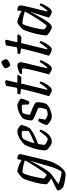

<svg xmlns="http://www.w3.org/2000/svg" viewBox="823 -1659 972 2786"><g transform="rotate(-90 1309.0 -266.0)"><path d="M171 200Q161 200 138 197.5Q115 195 87.5 190.5Q60 186 34 180Q8 174 -10 167Q-37 146 -49.5 123.5Q-62 101 -64 88Q-62 81 -44.5 70.5Q-27 60 -0.5 47Q26 34 56 19.5Q86 5 115 -10Q95 -19 76 -31.5Q57 -44 44 -56.5Q31 -69 29 -75Q28 -112 35.5 -156.5Q43 -201 54.5 -245.5Q66 -290 78 -327.5Q90 -365 99.5 -389Q109 -413 112 -417Q118 -425 131.5 -438.5Q145 -452 162 -466Q179 -480 193.5 -490Q208 -500 217 -500Q235 -500 262.5 -491.5Q290 -483 321 -469.5Q352 -456 381 -439L392 -500Q400 -500 412.5 -499Q425 -498 437.5 -494.5Q450 -491 458 -482.5Q466 -474 466 -460Q466 -459 465.5 -455Q465 -451 464 -445L375 -72Q366 -33 350 5.5Q334 44 313 79Q292 114 268 141.5Q244 169 219.5 184.5Q195 200 171 200ZM210 142Q231 116 252 69Q273 22 291 -44L345 -233Q352 -256 358.5 -275.5Q365 -295 369 -301L364 -304Q342 -262 314 -211Q286 -160 257 -113Q228 -66 200 -32Q188 -18 164.5 0.5Q141 19 115 36.5Q89 54 67 69.5Q45 85 33 94Q47 103 78.5 114Q110 125 146.5 133Q183 141 210 142ZM168 -76Q172 -76 186.5 -94Q201 -112 221.5 -141.5Q242 -171 265 -206.5Q288 -242 310 -277.5Q332 -313 349.5 -343.5Q367 -374 375 -392Q328 -408 282 -416.5Q236 -425 197 -427Q186 -415 174 -383.5Q162 -352 151.5 -311.5Q141 -271 132 -230Q123 -189 118 -157.5Q113 -126 113 -115Q122 -102 141 -89Q160 -76 168 -76Z M639 0Q629 0 612.5 -7Q596 -14 578 -26Q560 -38 544.5 -53Q529 -68 520 -84Q520 -129 528.5 -177Q537 -225 550.5 -268.5Q564 -312 578.5 -346Q593 -380 604 -397Q613 -408 633 -425Q653 -442 680 -459.5Q707 -477 738 -488.5Q769 -500 802 -500Q817 -500 837 -489Q857 -478 872 -464Q887 -450 888 -441Q885 -419 877.5 -396Q870 -373 860 -353Q850 -333 841 -320Q823 -302 786.5 -279.5Q750 -257 704.5 -236Q659 -215 613 -199Q607 -167 604 -144Q601 -121 600 -105Q607 -94 622 -84Q637 -74 654.5 -67Q672 -60 684 -60Q693 -60 703 -67Q713 -74 726.5 -88Q740 -102 757 -124Q774 -146 798 -177Q806 -177 812.5 -172.5Q819 -168 821 -163Q812 -138 796.5 -109.5Q781 -81 758.5 -56Q736 -31 706.5 -15.5Q677 0 639 0ZM624 -253Q658 -266 691 -280Q724 -294 753 -308.5Q782 -323 800 -337Q802 -348 802.5 -360Q803 -372 803 -382Q804 -396 803.5 -409Q803 -422 799 -433Q790 -435 780.5 -436Q771 -437 761 -437Q743 -437 725.5 -433Q708 -429 692 -422Q670 -390 653 -344.5Q636 -299 624 -253Z M1009 0Q992 0 972 -8Q952 -16 934 -28Q916 -40 903 -53Q890 -66 887 -75Q893 -100 904.5 -125.5Q916 -151 927.5 -170.5Q939 -190 945 -197Q952 -197 959.5 -195.5Q967 -194 973.5 -191.5Q980 -189 983 -186Q980 -170 975.5 -146.5Q971 -123 966 -95Q981 -82 1002.5 -71Q1024 -60 1050 -60Q1064 -60 1080 -63.5Q1096 -67 1107 -72Q1115 -79 1121 -94Q1127 -109 1131.5 -127.5Q1136 -146 1137.5 -163.5Q1139 -181 1136 -192Q1134 -198 1115.5 -206Q1097 -214 1071.5 -224.5Q1046 -235 1020 -246Q994 -257 975.5 -268.5Q957 -280 954 -290Q954 -303 957 -327.5Q960 -352 967 -378Q974 -404 985 -420Q993 -428 1010.5 -441.5Q1028 -455 1054 -468Q1080 -481 1111.5 -490.5Q1143 -500 1176 -500Q1186 -500 1201.5 -494Q1217 -488 1233.5 -478.5Q1250 -469 1260.5 -459.5Q1271 -450 1271 -444Q1271 -436 1263.5 -412Q1256 -388 1245.5 -363.5Q1235 -339 1225 -326Q1217 -326 1209 -327.5Q1201 -329 1194.5 -332Q1188 -335 1186 -337Q1186 -350 1185 -367Q1184 -384 1183.5 -401Q1183 -418 1182 -430Q1172 -434 1159.5 -435Q1147 -436 1137 -436Q1114 -436 1092.5 -432Q1071 -428 1064 -424Q1054 -409 1046 -380.5Q1038 -352 1037 -322Q1047 -313 1072.5 -303Q1098 -293 1128.5 -281Q1159 -269 1184 -255Q1209 -241 1217 -226Q1220 -203 1217 -173Q1214 -143 1207 -116.5Q1200 -90 1190 -75Q1177 -60 1155.5 -46Q1134 -32 1108 -22Q1082 -12 1056.5 -6Q1031 0 1009 0Z M1398 0Q1385 0 1364 -8Q1343 -16 1326.5 -26.5Q1310 -37 1307 -44Q1321 -92 1334.5 -140Q1348 -188 1360 -234Q1372 -280 1382 -320.5Q1392 -361 1400 -393Q1408 -425 1412 -447L1334 -458Q1334 -471 1335.5 -482.5Q1337 -494 1339 -498L1408 -501Q1419 -502 1424.5 -506.5Q1430 -511 1432 -524L1456 -665Q1467 -669 1487 -672.5Q1507 -676 1525 -678L1539 -662L1501 -500H1607L1617 -487Q1611 -475 1600.5 -462Q1590 -449 1579 -442L1490 -445L1399 -70L1410 -63Q1419 -72 1435 -92Q1451 -112 1468 -135Q1485 -158 1495 -176Q1504 -176 1511 -171.5Q1518 -167 1520 -163Q1514 -142 1500.5 -114.5Q1487 -87 1469 -60.5Q1451 -34 1432.5 -17Q1414 0 1398 0Z M1710 0Q1696 0 1676 -8Q1656 -16 1640.5 -26.5Q1625 -37 1622 -44Q1626 -53 1633.5 -80.5Q1641 -108 1651 -146Q1661 -184 1671 -225Q1681 -266 1690 -305Q1699 -344 1704.5 -372.5Q1710 -401 1710 -414Q1710 -425 1703 -429Q1696 -433 1683 -433H1628Q1628 -443 1630.5 -452Q1633 -461 1635 -465Q1651 -472 1671.5 -480.5Q1692 -489 1712.5 -494.5Q1733 -500 1746 -500Q1772 -500 1785.5 -487Q1799 -474 1799 -451Q1799 -443 1795.5 -423.5Q1792 -404 1784.5 -374Q1777 -344 1766.5 -301Q1756 -258 1742 -200.5Q1728 -143 1711 -70L1722 -63Q1732 -73 1747 -92.5Q1762 -112 1778 -135.5Q1794 -159 1804 -176Q1812 -176 1819 -172Q1826 -168 1829 -163Q1823 -142 1809.5 -114.5Q1796 -87 1778.5 -60.5Q1761 -34 1743.5 -17Q1726 0 1710 0ZM1758 -603Q1750 -603 1739 -615.5Q1728 -628 1720 -644Q1712 -660 1712 -672Q1712 -680 1722.5 -690.5Q1733 -701 1748 -710.5Q1763 -720 1777.5 -726Q1792 -732 1800 -732Q1809 -732 1819 -719.5Q1829 -707 1836 -690.5Q1843 -674 1843 -662Q1843 -654 1833.5 -643.5Q1824 -633 1809 -623.5Q1794 -614 1780.5 -608.5Q1767 -603 1758 -603Z M1985 0Q1972 0 1951 -8Q1930 -16 1913.5 -26.5Q1897 -37 1894 -44Q1908 -92 1921.5 -140Q1935 -188 1947 -234Q1959 -280 1969 -320.5Q1979 -361 1987 -393Q1995 -425 1999 -447L1921 -458Q1921 -471 1922.5 -482.5Q1924 -494 1926 -498L1995 -501Q2006 -502 2011.5 -506.5Q2017 -511 2019 -524L2043 -665Q2054 -669 2074 -672.5Q2094 -676 2112 -678L2126 -662L2088 -500H2194L2204 -487Q2198 -475 2187.5 -462Q2177 -449 2166 -442L2077 -445L1986 -70L1997 -63Q2006 -72 2022 -92Q2038 -112 2055 -135Q2072 -158 2082 -176Q2091 -176 2098 -171.5Q2105 -167 2107 -163Q2101 -142 2087.5 -114.5Q2074 -87 2056 -60.5Q2038 -34 2019.5 -17Q2001 0 1985 0Z M2313 0Q2297 0 2277 -9Q2257 -18 2237 -31Q2217 -44 2204 -56.5Q2191 -69 2189 -75Q2189 -112 2196.5 -156.5Q2204 -201 2215.5 -245.5Q2227 -290 2239 -327.5Q2251 -365 2260.5 -390Q2270 -415 2273 -419Q2278 -425 2292 -438.5Q2306 -452 2322.5 -466Q2339 -480 2354.5 -490Q2370 -500 2378 -500Q2397 -500 2424 -491.5Q2451 -483 2482.5 -469Q2514 -455 2544 -438L2548 -500Q2587 -500 2605 -488Q2623 -476 2623 -451Q2623 -436 2612 -384.5Q2601 -333 2581 -253Q2561 -173 2535 -70L2546 -63Q2557 -73 2571.5 -92.5Q2586 -112 2601.5 -134.5Q2617 -157 2628 -176Q2636 -176 2643.5 -172Q2651 -168 2652 -163Q2647 -142 2633.5 -114.5Q2620 -87 2603 -60.5Q2586 -34 2568 -17Q2550 0 2534 0Q2520 0 2500.5 -8Q2481 -16 2465.5 -26.5Q2450 -37 2447 -44L2501 -222Q2507 -241 2512.5 -257Q2518 -273 2522.5 -284.5Q2527 -296 2530 -301L2525 -304Q2507 -270 2485.5 -229Q2464 -188 2440.5 -147.5Q2417 -107 2393.5 -73.5Q2370 -40 2349.5 -20Q2329 0 2313 0ZM2329 -76Q2333 -76 2347.5 -94Q2362 -112 2382.5 -141.5Q2403 -171 2426 -206.5Q2449 -242 2470.5 -277.5Q2492 -313 2510 -343.5Q2528 -374 2536 -392Q2489 -408 2442.5 -416.5Q2396 -425 2358 -427Q2347 -415 2335 -383.5Q2323 -352 2312.5 -311.5Q2302 -271 2293 -230Q2284 -189 2279 -158Q2274 -127 2274 -115Q2283 -101 2302 -88.5Q2321 -76 2329 -76Z"/></g></svg>

Font: Texturina Medium 12pt
Style: Italic
Weight: 400
Italic angle: -11°
Version: Version 1.002